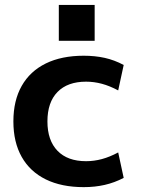

<svg xmlns="http://www.w3.org/2000/svg" viewBox="-20 -759 584 789"><path d="M324 10Q233 10 168.2 -21.8Q103.3 -53.7 69.2 -114.2Q35 -174.7 35 -260Q35 -345.7 69.2 -406Q103.3 -466.3 168.2 -498.2Q233 -530 324 -530Q370.3 -530 410.3 -521.2Q450.3 -512.3 488.3 -492L465.7 -387.4Q431 -406 398.7 -414.7Q366.3 -423.4 333.7 -423.4Q257.6 -423.4 216.3 -381Q174.9 -338.7 174.9 -260Q174.9 -182 216.3 -139.3Q257.6 -96.6 333.7 -96.6Q366.3 -96.6 398.7 -105.3Q431 -114 465.7 -132.6L488.3 -28Q450.3 -8.3 410.3 0.8Q370.3 10 324 10ZM221.7 -591.4V-738.6H369V-591.4Z"/></svg>

Font: M PLUS 1 Thin
Style: Regular
Weight: 100
Designer: Coji Morishita
Foundry: UNDERFOREST DESIGN
Version: Version 1.001